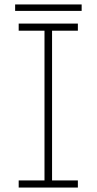

<svg xmlns="http://www.w3.org/2000/svg" viewBox="-20 -843 434 863"><path d="M48 -794V-823H347V-794ZM64 0V-32H180V-705H64V-737H330V-705H214V-32H330V0Z"/></svg>

Font: Tomorrow ExtraLight
Style: Regular
Weight: 275
Designer: Tony de Marco, Monica Rizzolli
Foundry: Just in Type
Version: Version 2.002